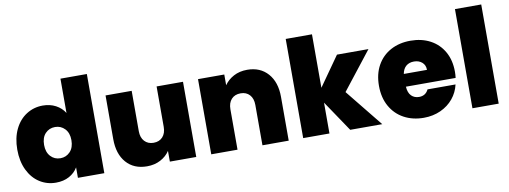

<svg xmlns="http://www.w3.org/2000/svg" viewBox="-61 -1072 3744 1411"><g transform="rotate(-10 1811.5 -366.5)"><path d="M24 -281Q24 -368 55.5 -433Q87 -498 142 -533Q197 -568 264 -568Q318 -568 360.5 -545.5Q403 -523 427 -484V-740H624V0H427V-78Q404 -39 362 -16Q320 7 263 7Q196 7 141.5 -28Q87 -63 55.5 -128.5Q24 -194 24 -281ZM428 -281Q428 -335 398.5 -366Q369 -397 326 -397Q282 -397 253 -366.5Q224 -336 224 -281Q224 -227 253 -195.5Q282 -164 326 -164Q369 -164 398.5 -195Q428 -226 428 -281Z M1310 -561V0H1113V-80Q1088 -42 1044 -18.5Q1000 5 943 5Q845 5 788.5 -59.5Q732 -124 732 -235V-561H927V-260Q927 -212 952.5 -184.5Q978 -157 1020 -157Q1063 -157 1088 -184.5Q1113 -212 1113 -260V-561Z M1789 -566Q1886 -566 1943 -501.5Q2000 -437 2000 -327V0H1804V-301Q1804 -349 1779 -376.5Q1754 -404 1712 -404Q1668 -404 1643 -376.5Q1618 -349 1618 -301V0H1422V-561H1618V-481Q1644 -519 1688 -542.5Q1732 -566 1789 -566Z M2459 0 2304 -230V0H2108V-740H2304V-341L2459 -561H2694L2473 -279L2698 0Z M3291 -287Q3291 -264 3288 -241H2917Q2920 -195 2942.5 -172.5Q2965 -150 3000 -150Q3049 -150 3070 -194H3279Q3266 -136 3228.5 -90.5Q3191 -45 3134 -19Q3077 7 3008 7Q2925 7 2860.5 -28Q2796 -63 2759.5 -128Q2723 -193 2723 -281Q2723 -369 2759 -433.5Q2795 -498 2859.5 -533Q2924 -568 3008 -568Q3091 -568 3155 -534Q3219 -500 3255 -436.5Q3291 -373 3291 -287ZM3091 -336Q3091 -372 3067 -392.5Q3043 -413 3007 -413Q2971 -413 2948 -393.5Q2925 -374 2918 -336Z M3567 -740V0H3371V-740Z"/></g></svg>

Font: Fz Poppins ExtBd
Style: Regular
Weight: 800
Designer: Ninad Kale (Devanagari), Jonny Pinhorn (Latin)
Foundry: Indian Type Foundry
Version: Vit hóa bi Vntype.Com & FontZin.Com